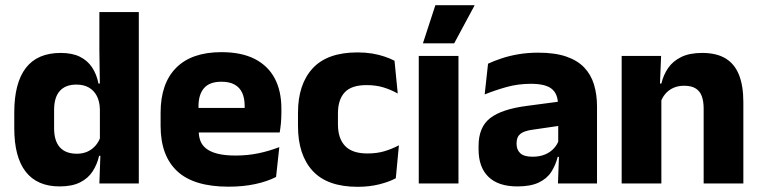

<svg xmlns="http://www.w3.org/2000/svg" viewBox="-20 -707 2932 740"><path d="M209.5 11.5Q123.5 11.5 79.2 -45Q35 -101.5 35 -213V-273.5Q35 -387 79.5 -445Q124 -503 214 -503Q258 -503 287.5 -488.5Q317 -474 334.8 -447.5Q352.5 -421 359.5 -385H401L365 -286Q364 -316.5 353 -337.5Q342 -358.5 322.2 -369.8Q302.5 -381 274.5 -381Q232.5 -381 210.5 -356.5Q188.5 -332 188.5 -283V-212.5Q188.5 -164 210.8 -139.2Q233 -114.5 276.5 -114.5Q299.5 -114.5 317.8 -123Q336 -131.5 348.8 -146.5Q361.5 -161.5 367.5 -180.5L405 -106.5H362Q354.5 -73.5 337 -46.5Q319.5 -19.5 288.5 -4Q257.5 11.5 209.5 11.5ZM515 0H363L367.5 -124.5L365 -150.5V-349.5V-371L363 -513.5V-660.5H515Z M861 12.5Q727 12.5 663 -47.2Q599 -107 599 -221.5V-272.5Q599 -385.5 659 -445.8Q719 -506 833.5 -506Q910.5 -506 961.8 -479.8Q1013 -453.5 1038.8 -405Q1064.5 -356.5 1064.5 -288.5V-272Q1064.5 -253 1062.8 -233.2Q1061 -213.5 1058 -196.5H920Q922 -225.5 922.5 -251.2Q923 -277 923 -298Q923 -328.5 913.5 -349.2Q904 -370 884.2 -381Q864.5 -392 833.5 -392Q787.5 -392 766.2 -367.2Q745 -342.5 745 -297V-252L746 -235.5V-200.5Q746 -181.5 752.2 -164.5Q758.5 -147.5 774.2 -134.8Q790 -122 817.8 -114.8Q845.5 -107.5 888.5 -107.5Q934 -107.5 976 -116.2Q1018 -125 1056.5 -140L1044 -25Q1010 -7.5 963.5 2.5Q917 12.5 861 12.5ZM1027 -196.5H680V-291H1027Z M1358.5 13Q1241.5 13 1185 -48.5Q1128.5 -110 1128.5 -221.5V-272.5Q1128.5 -382 1185 -443.5Q1241.5 -505 1358 -505Q1388 -505 1414 -500.8Q1440 -496.5 1462 -489Q1484 -481.5 1500.5 -473L1513 -346.5Q1488.5 -360.5 1459 -369.8Q1429.5 -379 1392.5 -379Q1334.5 -379 1308.5 -351Q1282.5 -323 1282.5 -270V-227.5Q1282.5 -173.5 1310 -144.5Q1337.5 -115.5 1396 -115.5Q1432.5 -115.5 1461.8 -124.2Q1491 -133 1517.5 -147L1505.5 -20Q1479.5 -6 1441.5 3.5Q1403.5 13 1358.5 13Z M1747 0H1594V-491.5H1747ZM1610.5 -541.5 1658 -687H1808.5V-685L1730.5 -540H1610.5Z M2281 0H2130.5L2135 -123L2131.5 -130.5V-284L2130.5 -304Q2130.5 -345 2106.5 -364.5Q2082.5 -384 2026 -384Q1976.5 -384 1932 -371.5Q1887.5 -359 1848 -343L1861 -461.5Q1884.5 -472.5 1913.8 -482.2Q1943 -492 1978.5 -498Q2014 -504 2054.5 -504Q2119 -504 2162.5 -489Q2206 -474 2232 -446.5Q2258 -419 2269.5 -380.8Q2281 -342.5 2281 -296.5ZM1974 11.5Q1900.5 11.5 1862.5 -25.5Q1824.5 -62.5 1824.5 -131V-144.5Q1824.5 -217 1869.2 -251.8Q1914 -286.5 2011.5 -299L2143.5 -316.5L2152.5 -224.5L2035.5 -207.5Q2000 -203 1985.5 -191Q1971 -179 1971 -155.5V-152Q1971 -129.5 1985.5 -116.2Q2000 -103 2032 -103Q2060 -103 2080.2 -111.5Q2100.5 -120 2113.5 -133.8Q2126.5 -147.5 2133 -164.5L2154.5 -102.5H2129.5Q2121.5 -70.5 2104.8 -44.5Q2088 -18.5 2056.5 -3.5Q2025 11.5 1974 11.5Z M2845 0H2692V-289Q2692 -316 2685 -335.8Q2678 -355.5 2661.5 -366Q2645 -376.5 2616.5 -376.5Q2593 -376.5 2575 -368.2Q2557 -360 2544.8 -345.8Q2532.5 -331.5 2526.5 -313.5L2503 -385H2529Q2537 -418.5 2555.2 -445Q2573.5 -471.5 2605.5 -487.2Q2637.5 -503 2686.5 -503Q2741.5 -503 2776.5 -481.8Q2811.5 -460.5 2828.2 -418.5Q2845 -376.5 2845 -313.5ZM2529 0H2376V-491.5H2528L2523 -368.5L2529 -354Z"/></svg>

Font: Anek Malayalam Medium
Style: Bold
Weight: 700
Version: Version 1.003